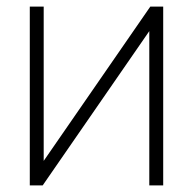

<svg xmlns="http://www.w3.org/2000/svg" viewBox="-20 -560 583 580"><path d="M473 0H431V-466L109 0H70V-540H112V-74L434 -540H473Z"/></svg>

Font: Tap Sans
Style: Regular
Weight: 400
Designer: Tap Payments
Foundry: Tap Payments
Version: Version 1.001;Glyphs 3.1.2 (3151)